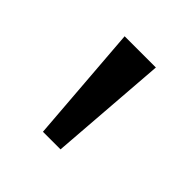

<svg xmlns="http://www.w3.org/2000/svg" viewBox="-87 -783 395 395"><g transform="rotate(45 110.5 -585.0)"><path d="M155.8 -713.9 136.2 -456.1H85L64.9 -713.9Z"/></g></svg>

Font: Open Sans ACDW
Style: acdw
Weight: 400
Foundry: Ascender Corporation
Version: Version 1.10